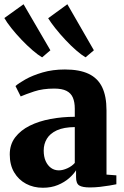

<svg xmlns="http://www.w3.org/2000/svg" viewBox="-30 -874 583 905"><path d="M172 11Q128 11 92.8 -7.8Q57.5 -26.5 36.8 -61.5Q16 -96.5 16 -146Q16 -193 41.5 -226.5Q67 -260 110.2 -281.5Q153.5 -303 208.5 -313.2Q263.5 -323.5 322.5 -323.5V-362Q322.5 -392.5 313.5 -413.8Q304.5 -435 283.2 -445.8Q262 -456.5 225.5 -456.5Q171.5 -456.5 131 -443Q90.5 -429.5 67.5 -419.5L43 -468.5Q57.5 -481.5 90.2 -500Q123 -518.5 170.5 -532.5Q218 -546.5 276 -546.5Q344.5 -546.5 387.8 -526Q431 -505.5 451.5 -463Q472 -420.5 472 -354V-51L518.5 -47.5V-5.5Q507.5 -3 486.5 0.5Q465.5 4 441 6.8Q416.5 9.5 394 9.5Q358.5 9.5 343.5 0.2Q328.5 -9 328.5 -39V-71.5Q317.5 -53.5 295.8 -34.2Q274 -15 242.8 -2Q211.5 11 172 11ZM247.5 -71Q266 -71 287.5 -80.8Q309 -90.5 322.5 -106V-275Q270.5 -274.5 238.2 -259.8Q206 -245 191 -220.2Q176 -195.5 176 -164.5Q176 -135.5 185.2 -114.8Q194.5 -94 210.5 -82.5Q226.5 -71 247.5 -71ZM168 -604Q149 -615 123.2 -637.2Q97.5 -659.5 71.2 -687Q45 -714.5 23.5 -741.5Q2 -768.5 -9.5 -789L81 -854L207.5 -637L169 -604ZM373 -604Q354 -615 329 -636.8Q304 -658.5 278.5 -685.8Q253 -713 231.5 -740Q210 -767 197 -788L287.5 -854L412.5 -637L373.5 -604Z"/></svg>

Font: Merriweather 72pt ExtraBold
Style: Regular
Weight: 800
Version: Version 2.100